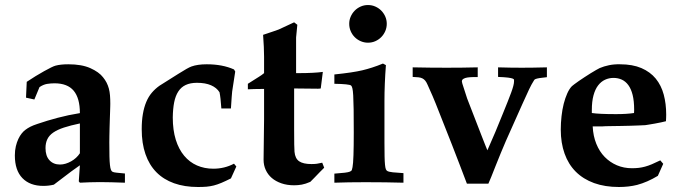

<svg xmlns="http://www.w3.org/2000/svg" viewBox="-20 -727 2706 764"><path d="M477.1 -36.6V0Q448.7 -1 424.1 -1.7Q399.4 -2.4 377.4 -2.4Q356.9 -2.4 337.2 -1.7Q317.4 -1 297.9 0L293.5 -5.4L297.9 -69.3Q289.6 -64 263.7 -44.9Q237.8 -25.9 194.3 7.8Q174.3 12.7 152.3 12.7Q99.1 12.7 69.1 -18.3Q39.1 -49.3 39.1 -108.4Q39.1 -128.4 43 -144.8Q46.9 -161.1 53 -174.1Q59.1 -187 66.4 -196Q73.7 -205.1 81.1 -210.4Q89.4 -216.8 100.8 -222.7Q112.3 -228.5 128.9 -233.9Q167.5 -247.1 209.7 -258.3Q252 -269.5 297.9 -276.9Q297.9 -336.4 273.2 -366Q248.5 -395.5 196.8 -395.5Q182.1 -395.5 167.2 -393.1Q152.3 -390.6 137.2 -380.4L116.7 -331.1L83.5 -338.4L86.4 -401.4Q104 -413.1 121.8 -424.1Q139.6 -435.1 155.5 -443.8Q171.4 -452.6 183.3 -458.5Q195.3 -464.4 201.2 -465.8Q221.2 -471.2 252 -471.2Q305.2 -471.2 339.6 -455.8Q374 -440.4 390.1 -419.4Q398.4 -409.2 404.1 -398.2Q409.7 -387.2 413.1 -374.8Q416.5 -362.3 417.7 -347.4Q418.9 -332.5 418.9 -314Q418.9 -312.5 418.7 -303.5Q418.5 -294.4 418 -281Q417.5 -267.6 417 -251.2Q416.5 -234.9 416 -218.5Q415.5 -202.1 415.3 -186.8Q415 -171.4 415 -160.6Q415 -127 415.5 -105.2Q416 -83.5 417.5 -70.6Q418.9 -57.6 421.4 -51.5Q423.8 -45.4 427.7 -43.5Q432.1 -41 444.6 -39.8Q457 -38.6 477.1 -36.6ZM297.9 -235.8Q260.7 -228 234.6 -219.5Q208.5 -210.9 192.1 -199.7Q175.8 -188.5 168.5 -173.3Q161.1 -158.2 161.1 -137.7Q161.1 -106.4 176.8 -89.4Q192.4 -72.3 218.8 -72.3Q230 -72.3 241.2 -75.7Q252.4 -79.1 262.9 -85Q273.4 -90.8 282.5 -99.1Q291.5 -107.4 297.9 -117.2Z M920.4 -64.5 898.9 -17.1Q877.4 -6.3 861.3 0.5Q845.2 7.3 830.8 11Q816.4 14.6 801.5 15.9Q786.6 17.1 768.1 17.1Q714.4 17.1 672.6 2.2Q630.9 -12.7 602.3 -41.7Q573.7 -70.8 558.8 -113.8Q543.9 -156.7 543.9 -212.9Q543.9 -247.1 548.6 -273.7Q553.2 -300.3 562 -321.3Q570.8 -342.3 584 -357.9Q597.2 -373.5 614.3 -385.7L689.5 -433.1Q728 -457.5 741.7 -462.4Q766.1 -471.2 802.7 -471.2Q865.2 -471.2 911.1 -450.7L916 -442.4L903.8 -362.8Q902.8 -357.4 901.9 -340.6Q900.9 -323.7 898.9 -295.4H860.8Q857.9 -338.9 853.5 -359.9Q842.3 -377.9 819.8 -387.7Q797.4 -397.5 763.7 -397.5Q737.3 -397.5 719 -388.9Q700.7 -380.4 689.5 -363Q678.2 -345.7 673.1 -320.1Q668 -294.4 667.5 -259.8Q667.5 -209.5 679.4 -171.1Q691.4 -132.8 712.9 -107.2Q734.4 -81.5 763.9 -68.6Q793.5 -55.7 828.6 -55.7Q873.5 -55.7 911.1 -75.7Z M966.3 -371.6V-393.6L1010.3 -421.4Q1021.5 -428.2 1030.8 -436V-501.5Q1030.8 -519 1029.8 -540.5Q1028.8 -562 1026.9 -588.4Q1050.8 -596.2 1066.2 -601.6Q1081.5 -606.9 1088.4 -609.4Q1089.4 -609.9 1104.7 -616.9Q1120.1 -624 1150.4 -638.2L1163.1 -628.4L1158.2 -577.6V-436H1166.5Q1199.2 -436 1223.6 -437.3Q1248 -438.5 1264.6 -440.9L1256.3 -375Q1253.4 -374.5 1250.7 -374.3Q1248 -374 1245.6 -374L1150.4 -375V-211.9Q1150.4 -137.2 1151.9 -123Q1154.3 -96.2 1170.4 -85.2Q1186.5 -74.2 1219.2 -74.2Q1232.4 -74.2 1240.7 -75.4Q1249 -76.7 1262.2 -79.6L1270 -59.6L1252.4 -42Q1241.2 -30.8 1232.4 -21.2Q1223.6 -11.7 1214.8 -3.4Q1195.8 4.9 1180.9 7.6Q1166 10.3 1150.4 10.3Q1122.1 10.3 1099.6 2.4Q1077.1 -5.4 1061.5 -18.8Q1045.9 -32.2 1037.4 -50.8Q1028.8 -69.3 1028.8 -91.3L1030.8 -252.4V-373H1017.6Q990.7 -373 966.3 -371.6Z M1444.3 -707Q1460 -707 1473.6 -700.9Q1487.3 -694.8 1497.3 -684.6Q1507.3 -674.3 1513.2 -660.9Q1519 -647.5 1519 -632.3Q1519 -617.2 1513.2 -603.5Q1507.3 -589.8 1497.3 -579.6Q1487.3 -569.3 1473.6 -563.2Q1460 -557.1 1444.3 -557.1Q1429.2 -557.1 1415.5 -563Q1401.9 -568.8 1391.6 -579.1Q1381.3 -589.4 1375.5 -603Q1369.6 -616.7 1369.6 -632.3Q1369.6 -647.5 1375.5 -660.9Q1381.3 -674.3 1391.4 -684.6Q1401.4 -694.8 1415 -700.9Q1428.7 -707 1444.3 -707ZM1310.5 0V-36.1Q1337.9 -38.1 1352.1 -39.8Q1366.2 -41.5 1372.6 -44.2Q1378.9 -46.9 1380.1 -51Q1381.3 -55.2 1382.8 -62Q1385.3 -74.7 1386.5 -109.4Q1387.7 -144 1387.7 -200.2Q1387.7 -256.3 1387.2 -291.7Q1386.7 -327.1 1385.5 -347.4Q1384.3 -367.7 1382.1 -376Q1379.9 -384.3 1377 -386.7Q1369.6 -392.6 1310.5 -393.6V-430.7Q1347.7 -434.6 1375.5 -438.7Q1403.3 -442.9 1421.9 -447.3Q1440.4 -451.7 1460.9 -458.3Q1481.4 -464.8 1503.9 -474.1L1515.6 -467.8Q1509.8 -391.6 1509.8 -324.7V-158.7Q1509.8 -126 1510.3 -105Q1510.7 -84 1512 -71.5Q1513.2 -59.1 1515.4 -53.7Q1517.6 -48.3 1521.5 -46.4Q1527.8 -43 1543.5 -41.3Q1559.1 -39.6 1585.4 -38.1V0Q1550.3 -1 1513.2 -1.5Q1476.1 -2 1434.6 -2Q1399.4 -2 1368.4 -1.5Q1337.4 -1 1310.5 0Z M1837.9 3.9Q1825.2 -30.3 1810.3 -68.6Q1795.4 -106.9 1778.3 -151.4L1713.9 -314.5Q1705.1 -337.4 1681.2 -390.1Q1676.8 -400.4 1671.9 -406.2Q1667 -412.1 1660.4 -415.3Q1653.8 -418.5 1644.8 -419.4Q1635.7 -420.4 1622.1 -420.9V-459Q1691.9 -457.5 1757.8 -457.5Q1820.3 -457.5 1880.9 -459V-420.4Q1871.1 -420.4 1859.9 -420.2Q1848.6 -419.9 1839.4 -418.5Q1830.1 -417 1824 -413.3Q1817.9 -409.7 1817.9 -402.8L1819.8 -394L1838.9 -335L1897 -185.1Q1905.3 -163.1 1911.1 -149.2Q1917 -135.3 1919.4 -128.9L1951.2 -202.1L1981 -274.9Q2002.4 -327.1 2013.9 -358.2Q2025.4 -389.2 2025.4 -402.8Q2025.4 -406.2 2025.4 -409.2Q2025.4 -412.1 2020 -414.3Q2014.6 -416.5 2001.5 -418.2Q1988.3 -419.9 1961.9 -420.9V-459Q2012.7 -457.5 2056.2 -457.5Q2098.6 -457.5 2156.2 -459V-419.9Q2136.7 -418 2126.7 -416.3Q2116.7 -414.6 2111.8 -412.8Q2106.9 -411.1 2105.5 -408.2Q2104 -405.3 2101.1 -400.9Q2090.8 -385.7 2058.6 -313L1993.2 -166.5Q1983.4 -144.5 1972.7 -117.9Q1961.9 -91.3 1952.1 -66.9Q1942.4 -42.5 1934.8 -23.2Q1927.2 -3.9 1923.3 3.9Z M2619.1 -75.2 2597.7 -27.3Q2555.7 -2 2515.1 8.8Q2481.9 17.1 2442.9 17.1Q2387.2 17.1 2344 1.5Q2300.8 -14.2 2271.2 -43.7Q2241.7 -73.2 2226.6 -115.7Q2211.4 -158.2 2211.4 -211.4Q2211.4 -237.8 2214.4 -264.4Q2217.3 -291 2223.1 -314Q2229 -336.9 2237.3 -355.5Q2245.6 -374 2255.9 -384.3Q2257.8 -386.2 2265.4 -391.8Q2272.9 -397.5 2283.4 -404.8Q2293.9 -412.1 2306.4 -420.2Q2318.8 -428.2 2330.3 -435.5Q2341.8 -442.9 2351.6 -448.2Q2361.3 -453.6 2366.2 -456.1Q2383.3 -463.4 2403.3 -467.5Q2423.3 -471.7 2446.8 -471.2Q2497.1 -471.2 2532.2 -456.1Q2567.4 -440.9 2589.4 -414.1Q2611.3 -387.2 2621.1 -350.6Q2630.9 -314 2630.9 -271Q2630.9 -264.2 2630.6 -257.6Q2630.4 -251 2629.9 -244.6Q2622.6 -242.7 2610.1 -240Q2597.7 -237.3 2585 -235.1Q2572.3 -232.9 2561.8 -231.2Q2551.3 -229.5 2547.9 -229Q2538.1 -228.5 2522 -227.8Q2505.9 -227.1 2487.8 -226.6Q2469.7 -226.1 2451.2 -225.8Q2432.6 -225.6 2417.7 -225.3Q2402.8 -225.1 2393.8 -224.9Q2384.8 -224.6 2384.8 -224.6Q2381.3 -224.1 2377.9 -224.1Q2374.5 -224.1 2370.6 -224.1H2338.4Q2340.3 -185.5 2352.8 -154.8Q2365.2 -124 2386.2 -102.5Q2407.2 -81.1 2434.8 -69.3Q2462.4 -57.6 2494.6 -57.6Q2509.8 -57.6 2522 -59.1Q2534.2 -60.5 2546.9 -64Q2559.6 -67.4 2574 -73.5Q2588.4 -79.6 2607.4 -88.9ZM2502.9 -277.3Q2502.9 -280.8 2503.2 -283.9Q2503.4 -287.1 2503.4 -290Q2503.4 -325.2 2497.3 -349.4Q2491.2 -373.5 2480.2 -388.4Q2469.2 -403.3 2454.1 -410.2Q2439 -417 2421.4 -417Q2403.3 -417 2387.5 -409.7Q2371.6 -402.3 2359.9 -387Q2348.1 -371.6 2341.6 -347.4Q2335 -323.2 2335 -289.1V-277.3Q2363.8 -272.9 2431.2 -272.9Q2474.6 -272.9 2502.9 -277.3Z"/></svg>

Font: XB Kayhan
Style: Bold
Weight: 700
Designer: Behnam
Foundry: Irmug
Version: Version 7.300 2009